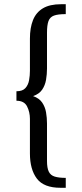

<svg xmlns="http://www.w3.org/2000/svg" viewBox="-20 -756 389 911"><path d="M267 135Q188 135 155 91.5Q122 48 122 -28V-192Q122 -224 108.5 -251Q95 -278 58 -278V-323Q87 -323 100.5 -338Q114 -353 118 -375.5Q122 -398 122 -420V-573Q122 -624 136.5 -660.5Q151 -697 183.5 -716.5Q216 -736 270 -736H292V-689Q255 -689 236 -682Q217 -675 210 -656Q203 -637 203 -601V-431Q203 -404 198.5 -377.5Q194 -351 180 -330.5Q166 -310 137 -300Q166 -290 180 -269.5Q194 -249 198.5 -223Q203 -197 203 -170V8Q203 41 211.5 58.5Q220 76 240 82Q260 88 292 88V135Z"/></svg>

Font: Rosario Light Light
Style: Regular
Weight: 300
Version: Version 1.101; ttfautohint (v1.8.1.43-b0c9)